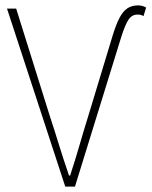

<svg xmlns="http://www.w3.org/2000/svg" viewBox="-20 -692 562 712"><path d="M222 0 6 -660H40L164 -264Q184 -203 199.5 -152.5Q215 -102 236 -41H240Q260 -102 274.5 -152.5Q289 -203 308 -264L398 -561Q410 -600 422.5 -624.5Q435 -649 451.5 -660.5Q468 -672 492 -672Q499 -672 506 -670.5Q513 -669 522 -664L512 -632Q508 -635 503 -636.5Q498 -638 490 -638Q469 -638 456.5 -619Q444 -600 430 -556L258 0Z"/></svg>

Font: Source Sans Variable
Style: Regular
Weight: 200
Designer: Paul D. Hunt
Foundry: Adobe Systems Incorporated
Version: Version 3.006;hotconv 1.0.111;makeotfexe 2.5.65597